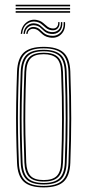

<svg xmlns="http://www.w3.org/2000/svg" viewBox="-20 -810 380 836"><path d="M170.2 6Q110.5 6 83.5 -18.9Q56.5 -43.8 54.2 -101Q51.5 -169.5 50.5 -232Q49.5 -294.5 50.5 -359Q51.5 -423.5 54.2 -498Q56.5 -556 83.6 -581Q110.8 -606 170.2 -606Q228.5 -606 256.2 -581.6Q284 -557.2 286.2 -498Q290.2 -387.2 290.1 -293.5Q290 -199.8 286.2 -101Q284 -43.8 257 -18.9Q230 6 170.2 6ZM170.2 -0.5Q226 -0.5 251.1 -23.9Q276.2 -47.2 278.2 -101.2Q282 -200 282.1 -293.6Q282.2 -387.2 278.2 -497.8Q276.2 -552.2 251.1 -575.9Q226 -599.5 170.2 -599.5Q114.5 -599.5 89.4 -575.9Q64.2 -552.2 62.2 -497.8Q59.5 -424 58.5 -359.5Q57.5 -295 58.5 -232.4Q59.5 -169.8 62.2 -101.2Q64.2 -47.8 89.2 -24.1Q114.2 -0.5 170.2 -0.5ZM170.2 -6.8Q118 -6.8 95.1 -29.1Q72.2 -51.5 70.2 -101.5Q67.5 -170.2 66.5 -232.4Q65.5 -294.5 66.5 -358.8Q67.5 -423 70.2 -497.5Q72.2 -548.2 95.2 -570.8Q118.2 -593.2 170.2 -593.2Q219.8 -593.2 244.1 -571.9Q268.5 -550.5 270.2 -497.2Q273 -421 273.8 -353.5Q274.5 -286 273.6 -223.9Q272.8 -161.8 270.2 -101.8Q268.5 -50.8 245.1 -28.8Q221.8 -6.8 170.2 -6.8ZM170.2 -13.2Q217.8 -13.2 239.1 -33.9Q260.5 -54.5 262.2 -102Q266 -201.5 266.1 -294.1Q266.2 -386.8 262.2 -497Q260.5 -546.2 238.5 -566.5Q216.5 -586.8 170.2 -586.8Q123 -586.8 101.6 -566Q80.2 -545.2 78.2 -497.2Q75.5 -423.2 74.5 -358.9Q73.5 -294.5 74.5 -232.1Q75.5 -169.8 78.2 -102Q80.2 -54.5 101.5 -33.9Q122.8 -13.2 170.2 -13.2ZM170.2 -19.5Q127 -19.5 107.5 -38.8Q88 -58 86.2 -102.2Q83.8 -164 82.6 -224.5Q81.5 -285 82.4 -351.5Q83.2 -418 86.2 -497.2Q88 -541.8 107.6 -561.1Q127.2 -580.5 170.2 -580.5Q213.5 -580.5 233 -561Q252.5 -541.5 254.2 -496.8Q258.2 -386.2 258.2 -294.2Q258.2 -202.2 254.2 -102.2Q252.5 -58 233 -38.8Q213.5 -19.5 170.2 -19.5ZM170.2 -26Q209 -26 226.9 -43.6Q244.8 -61.2 246.2 -102.5Q250 -197.5 250.2 -289.6Q250.5 -381.8 246.2 -496.5Q244.8 -539.8 226.1 -556.9Q207.5 -574 170.2 -574Q131 -574 113.5 -556Q96 -538 94.2 -497Q91.2 -417 90.4 -350.6Q89.5 -284.2 90.6 -224.2Q91.8 -164.2 94.2 -102.5Q96 -62.8 112.9 -44.4Q129.8 -26 170.2 -26ZM70.2 -662.5Q73.2 -694.5 93.6 -711.2Q114 -728 140.2 -723Q152.2 -720.8 160.4 -715.5Q168.5 -710.2 174.9 -704.1Q181.2 -698 188.2 -693Q195.2 -688 205.2 -686.5Q219.8 -684.2 227.1 -692Q234.5 -699.8 233.2 -713.5H239.2Q240.5 -695.8 230.9 -685.9Q221.2 -676 203.5 -678.5Q192.8 -680 185.4 -684.9Q178 -689.8 171.6 -695.9Q165.2 -702 157.9 -707.2Q150.5 -712.5 139.2 -715Q116 -720 97.5 -705.9Q79 -691.8 76.2 -662.5ZM82.2 -662.5Q84.2 -687.5 100.6 -699.9Q117 -712.2 137.5 -707.2Q148 -704.8 155 -699.4Q162 -694 168.1 -687.9Q174.2 -681.8 182 -676.9Q189.8 -672 201.8 -670.5Q220.8 -668.2 233.6 -679Q246.5 -689.8 245.2 -713.5H251.2Q253.2 -687 238.6 -673.2Q224 -659.5 200.2 -662.5Q187.8 -664.2 179.9 -669.2Q172 -674.2 166.1 -680.4Q160.2 -686.5 153.4 -691.8Q146.5 -697 136 -699.2Q117.8 -703 104 -692.9Q90.2 -682.8 88.2 -662.5ZM94.2 -662.5Q95.5 -678.5 107.1 -686.9Q118.8 -695.2 134.8 -691.5Q144.2 -689.2 150.8 -684.1Q157.2 -679 163.2 -672.9Q169.2 -666.8 177.2 -661.8Q185.2 -656.8 198 -654.8Q225.5 -650.5 242.4 -667.4Q259.2 -684.2 257.2 -713.5H263.2Q266 -679.5 246.1 -660.4Q226.2 -641.2 195.5 -646.8Q182.8 -649 174.5 -654Q166.2 -659 160.2 -665Q154.2 -671 148.1 -676.1Q142 -681.2 133.8 -683.5Q121.2 -687 111.2 -681.4Q101.2 -675.8 100.2 -662.5ZM48.2 -782.5V-789.5H285.2V-782.5ZM48.2 -754.5V-761.5H285.2V-754.5ZM48.2 -768.5V-775.5H285.2V-768.5Z"/></svg>

Font: Big Shoulders Inline Text Thin Thin
Style: Regular
Weight: 250
Version: Version 2.002